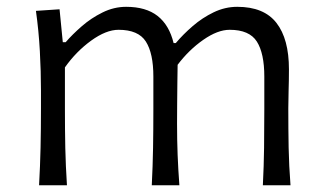

<svg xmlns="http://www.w3.org/2000/svg" viewBox="-20 -549 957 569"><path d="M759 0H840.9Q836.5 -57.6 835.4 -111.1Q834.4 -164.6 834.4 -228.7Q834.4 -251.5 835.3 -280.8Q836.3 -310.1 836.3 -343.5Q836.3 -433.7 799.2 -481.2Q762.2 -528.8 683.1 -528.8Q647 -528.8 613.3 -512.6Q579.6 -496.4 551 -471.6Q522.4 -446.9 500.9 -421.3H494.5Q481.6 -474.5 447.1 -501.7Q412.5 -528.8 353.8 -528.8Q317.7 -528.8 283.9 -512.1Q250.1 -495.5 222.2 -471.1Q194.3 -446.8 174.6 -423.9H166.1L156.5 -521.5L86.5 -516.8Q94.8 -457.6 98.1 -397.4Q101.4 -337.3 101.4 -280.7V-228.7Q101.4 -164.6 100.2 -111.1Q99 -57.6 95.8 0H178.4Q174.7 -57.6 173.5 -110.7Q172.4 -163.8 172.4 -225.9V-349.3Q205.6 -396.3 250 -428.5Q294.5 -460.7 331.3 -460.7Q390.1 -460.7 412.3 -425.8Q434.5 -390.9 434.5 -322.1V-225.9Q434.5 -163.8 433.6 -110.7Q432.7 -57.6 429.8 0H511.6Q508.1 -46.7 506.4 -90.2Q504.7 -133.7 504.7 -182.6Q504.7 -206.9 505 -238.6Q505.3 -270.3 505.6 -301.8Q506 -333.3 506.4 -357Q539.8 -401.2 582.5 -431Q625.1 -460.7 660.6 -460.7Q719 -460.7 741.2 -425.8Q763.3 -390.9 763.3 -322.1V-225.9Q763.3 -163.8 762.6 -110.7Q761.9 -57.6 759 0Z"/></svg>

Font: Pinar-VF-FD
Style: Regular
Weight: 300
Designer: Amin Abedi
Version: Version 3.0